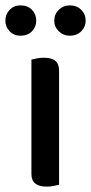

<svg xmlns="http://www.w3.org/2000/svg" viewBox="-43 -689 339 715"><path d="M74 -322H177V-1Q171 0 158.5 3Q146 6 131 6Q103 6 88.5 -5.5Q74 -17 74 -41ZM177 -272H74V-467Q81 -469 93.5 -471.5Q106 -474 120 -474Q149 -474 163 -462.5Q177 -451 177 -426ZM92 -612Q92 -589 76 -572.5Q60 -556 33 -556Q9 -556 -7 -572.5Q-23 -589 -23 -612Q-23 -636 -7 -652.5Q9 -669 33 -669Q60 -669 76 -652.5Q92 -636 92 -612ZM276 -612Q276 -589 259.5 -572.5Q243 -556 217 -556Q193 -556 176 -572.5Q159 -589 159 -612Q159 -636 176 -652.5Q193 -669 217 -669Q243 -669 259.5 -652.5Q276 -636 276 -612Z"/></svg>

Font: Baloo Bhaijaan 2 Medium
Style: Regular
Weight: 500
Designer: Sanskriti Dholi, Noopur Datye and Ek Type
Foundry: Ek Type
Version: Version 1.701